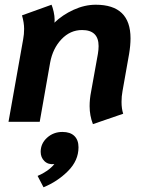

<svg xmlns="http://www.w3.org/2000/svg" viewBox="-20 -515 611 812"><path d="M359 -66Q359 -96 365 -126L394 -287Q397 -305 397 -320Q397 -388 327 -388Q277 -388 240 -349Q203 -310 192 -250L148 0H16L78 -349Q82 -370 82 -393Q82 -419 73 -450L198 -495Q203 -483 207 -465Q211 -447 211 -432Q211 -423 210 -419Q244 -452 291 -473.5Q338 -495 385 -495Q532 -495 532 -353Q532 -323 526 -287L498 -129Q494 -108 494 -84Q494 -55 501 -34L373 10Q359 -26 359 -66ZM139 229Q184 210 210 179Q184 182 168 166.5Q152 151 152 127Q152 92 179 67.5Q206 43 244 43Q277 43 294.5 60Q312 77 312 108Q312 164 267.5 208.5Q223 253 164 277Z"/></svg>

Font: Niramit
Style: Bold Italic
Weight: 700
Italic angle: -10°
Designer: Katatrad Aksorn Co.,Ltd.
Foundry: Cadson Demak Co.,Ltd.
Version: Version 1.001; ttfautohint (v1.6)